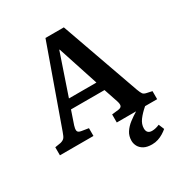

<svg xmlns="http://www.w3.org/2000/svg" viewBox="-213 -853 1168 1240"><g transform="rotate(-30 371.5 -233.0)"><path d="M561 237Q524 237 501 224.5Q478 212 467 192Q456 172 456 150Q456 115 473.5 88Q491 61 519 39.5Q547 18 577 0H433V-60L484 -66Q503 -69 507.5 -80.5Q512 -92 504 -117L469 -221H219L185 -121Q178 -100 180 -85Q182 -70 209 -66L259 -58V0H9V-60L52 -67Q71 -72 80.5 -82Q90 -92 100 -122L307 -703H444L651 -119Q661 -92 668.5 -82Q676 -72 697 -68L734 -60V0H644Q609 30 587 59.5Q565 89 565 121Q565 141 575 151Q585 161 604 161Q618 161 632 157.5Q646 154 660 148L677 189Q663 201 645 212Q627 223 606 230Q585 237 561 237ZM243 -289H448L349 -592H346Z"/></g></svg>

Font: Literata 18pt SemiBold
Style: Regular
Weight: 600
Designer: Latin by Veronika Burian and Jose Scaglione. Greek by Irene Vlachou. Cyrillic by Vera Evstafieva.
Foundry: TypeTogether
Version: Version 3.103;gftools[0.9.29]